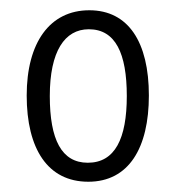

<svg xmlns="http://www.w3.org/2000/svg" viewBox="-20 -743 343 374"><path d="M270 -557C270 -661 230 -723 154 -723C77 -723 32 -660 32 -557C32 -453 73 -389 152 -389C231 -389 270 -455 270 -557ZM77 -556C77 -643 106 -686 153 -686C205 -686 227 -639 227 -556C227 -473 204 -426 151 -426C100 -426 77 -471 77 -556Z"/></svg>

Font: Noto Sans Kannada ExtraCondensed Light
Style: Regular
Weight: 300
Width: 2
Designer: Jelle Bosma - Monotype Design Team
Foundry: Monotype Imaging Inc.
Version: Version 2.005